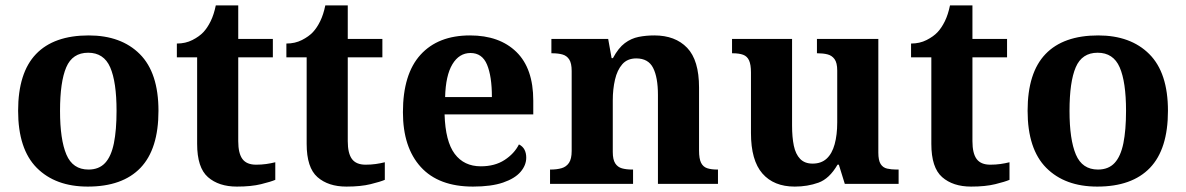

<svg xmlns="http://www.w3.org/2000/svg" viewBox="-20 -680 4386 710"><path d="M304.6 10Q185 10 116 -59.3Q47 -128.7 47 -270.3Q47 -411 113.1 -480Q179.2 -549 308 -549Q428 -549 497 -480Q566 -411 566 -270.3Q566 -128.7 499.5 -59.3Q433 10 304.6 10ZM307.2 -53Q346 -53 368.7 -77.4Q391.3 -101.7 401.2 -150.5Q411 -199.2 411 -270Q411 -377 387.5 -431Q364 -485 306 -485Q248 -485 225 -431.2Q202 -377.5 202 -270Q202 -164 225.5 -108.5Q249 -53 307.2 -53Z M856 10Q789 10 749 -25Q709 -60 709 -148V-468H634V-519Q666 -519 691.5 -532Q717 -545 732 -561Q747 -577 759 -601.5Q771 -626 778 -660H861V-536H989V-468H861V-158Q861 -113 876.5 -92Q892 -71 927 -71Q947 -71 964.5 -73.5Q982 -76 998 -80V-15Q982 -8 945.5 1Q909 10 856 10Z M1261 10Q1194 10 1154 -25Q1114 -60 1114 -148V-468H1039V-519Q1071 -519 1096.5 -532Q1122 -545 1137 -561Q1152 -577 1164 -601.5Q1176 -626 1183 -660H1266V-536H1394V-468H1266V-158Q1266 -113 1281.5 -92Q1297 -71 1332 -71Q1352 -71 1369.5 -73.5Q1387 -76 1403 -80V-15Q1387 -8 1350.5 1Q1314 10 1261 10Z M1729 10Q1602 10 1536 -62.5Q1470 -135 1470 -265Q1470 -406 1535 -477.5Q1600 -549 1718 -549Q1827 -549 1889.5 -488Q1952 -427 1952 -308V-257H1624Q1627 -157 1661.5 -111Q1696 -65 1758 -65Q1810 -65 1846 -88.5Q1882 -112 1899 -146Q1913 -139 1919.5 -126.5Q1926 -114 1926 -97Q1926 -69 1905 -44.5Q1884 -20 1840.5 -5Q1797 10 1729 10ZM1799 -321Q1799 -398 1781 -441Q1763 -484 1720 -484Q1678 -484 1653 -442.5Q1628 -401 1626 -321Z M2014 0V-53H2016Q2039 -53 2056.5 -58Q2074 -63 2084 -77.7Q2094 -92.4 2094 -121.8V-417.6Q2094 -446 2085 -460Q2076 -474 2060 -478.5Q2044 -483 2022 -483H2019V-536H2229L2241.7 -465H2246.5Q2267 -503 2290.5 -520.5Q2314 -538 2341.3 -543.5Q2368.7 -549 2399.9 -549Q2477 -549 2521 -503.2Q2565 -457.4 2565 -356V-123.5Q2565 -93 2572.5 -78Q2580 -63 2595 -58Q2610 -53 2632 -53H2635V0H2413V-329Q2413 -394 2395.1 -429Q2377.3 -464 2332.8 -464Q2300 -464 2281.2 -442.5Q2262.3 -420.9 2254.2 -385.5Q2246 -350.1 2246 -309V-118Q2246 -90 2255 -76Q2264 -62 2280 -57.5Q2296 -53 2318 -53H2321V0Z M2919 10Q2841.4 10 2799.2 -38.5Q2757 -87 2757 -188V-412Q2757 -441 2750 -456.5Q2743 -472 2728 -477.5Q2713 -483 2689 -483H2687V-536H2909V-216Q2909 -172.6 2915.5 -141.3Q2922 -110 2938.8 -92.5Q2955.6 -75 2984.8 -75Q3017 -75 3037 -93.5Q3057 -112 3066.5 -146.7Q3076 -181.4 3076 -227V-419Q3076 -447.9 3066 -461.5Q3056 -475 3039.8 -479Q3023.7 -483 3003.6 -483H3001V-536H3228V-115.6Q3228 -87 3236.5 -73.5Q3245 -60 3260.7 -56.5Q3276.4 -53 3295 -53H3303V0H3104L3082 -71H3077.1Q3047 -19 3006.5 -4.5Q2966 10 2919 10Z M3571 10Q3504 10 3464 -25Q3424 -60 3424 -148V-468H3349V-519Q3381 -519 3406.5 -532Q3432 -545 3447 -561Q3462 -577 3474 -601.5Q3486 -626 3493 -660H3576V-536H3704V-468H3576V-158Q3576 -113 3591.5 -92Q3607 -71 3642 -71Q3662 -71 3679.5 -73.5Q3697 -76 3713 -80V-15Q3697 -8 3660.5 1Q3624 10 3571 10Z M4037.6 10Q3918 10 3849 -59.3Q3780 -128.7 3780 -270.3Q3780 -411 3846.1 -480Q3912.2 -549 4041 -549Q4161 -549 4230 -480Q4299 -411 4299 -270.3Q4299 -128.7 4232.5 -59.3Q4166 10 4037.6 10ZM4040.2 -53Q4079 -53 4101.7 -77.4Q4124.3 -101.7 4134.2 -150.5Q4144 -199.2 4144 -270Q4144 -377 4120.5 -431Q4097 -485 4039 -485Q3981 -485 3958 -431.2Q3935 -377.5 3935 -270Q3935 -164 3958.5 -108.5Q3982 -53 4040.2 -53Z"/></svg>

Font: Noto Serif Armenian
Style: Regular
Weight: 400
Designer: Monotype Design Team
Foundry: Monotype Imaging Inc.
Version: Version 2.007